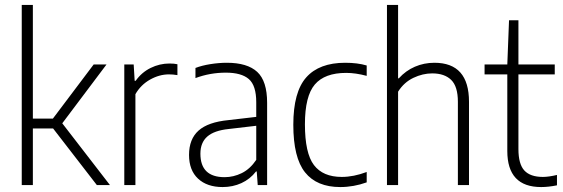

<svg xmlns="http://www.w3.org/2000/svg" viewBox="-20 -749 2278 777"><path d="M195 -229H113V0H68V-729H113V-269H194L359 -488H411L232 -250L425 0H372Z M521 -488 525 -422H529Q553 -456 589.5 -474Q626 -492 666 -492Q685 -492 698 -489V-445Q680 -448 664 -448Q625 -448 587.5 -427Q550 -406 528 -368V0H483V-488Z M1061 -333V0H1023L1019 -55H1016Q992 -24 957 -8Q922 8 881 8Q818 8 781.5 -26Q745 -60 745 -122Q745 -186 783.5 -220.5Q822 -255 905 -263L1017 -276V-335Q1017 -403 987 -429Q957 -455 894 -455Q830 -455 771 -433V-474Q797 -484 831.5 -489.5Q866 -495 898 -495Q981 -495 1021 -458Q1061 -421 1061 -333ZM1017 -102V-240L906 -227Q847 -221 819 -196.5Q791 -172 791 -127Q791 -32 889 -32Q925 -32 958.5 -48.5Q992 -65 1017 -102Z M1167 -244Q1167 -377 1219.5 -436Q1272 -495 1377 -495Q1427 -495 1464 -484V-442Q1419 -454 1381 -454Q1294 -454 1254 -407Q1214 -360 1214 -246Q1214 -129 1250.5 -81Q1287 -33 1363 -33Q1411 -33 1464 -53V-11Q1411 8 1357 8Q1262 8 1214.5 -51.5Q1167 -111 1167 -244Z M1591 -729V-432H1594Q1622 -463 1659 -479Q1696 -495 1738 -495Q1878 -495 1878 -337V0H1833V-337Q1833 -399 1806 -425.5Q1779 -452 1729 -452Q1691 -452 1653 -434Q1615 -416 1591 -378V0H1546V-729Z M2234 -41V1Q2199 8 2170 8Q2033 8 2033 -138V-448H1941V-488H2033L2040 -667H2078V-488H2225V-448H2078V-146Q2078 -85 2102 -59Q2126 -33 2177 -33Q2200 -33 2234 -41Z"/></svg>

Font: KaputaLibre
Style: Regular
Weight: 400
Designer: Multiple designers
Foundry: Textual
Version: Version 2.900